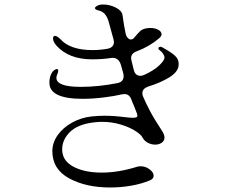

<svg xmlns="http://www.w3.org/2000/svg" viewBox="-20 -786 1040 851"><path d="M468 45Q361 45 286.5 4.5Q212 -36 212 -116Q212 -154 236 -187.5Q260 -221 300 -243Q340 -265 387 -270Q417 -273 443 -273Q484 -273 532 -267Q555 -264 569 -264Q579 -264 584 -266Q589 -268 589 -274Q589 -277 587 -283L573 -319Q567 -331 563 -343Q554 -369 532 -369Q525 -369 521 -368Q488 -360 439.5 -354Q391 -348 346 -348Q199 -348 199 -419Q199 -444 208 -460Q212 -469 219.5 -474.5Q227 -480 232 -480Q238 -480 238 -472Q238 -466 234 -457Q230 -449 230 -441Q230 -401 338 -401Q417 -401 502 -418Q528 -424 528 -449Q528 -457 525 -466Q516 -497 516 -498Q505 -534 472 -529Q434 -523 388 -523Q285 -523 230 -584Q215 -602 215 -615Q215 -627 224 -627Q233 -627 248 -612Q292 -564 390 -564Q423 -564 457 -570Q485 -576 485 -600L483 -612L461 -692Q449 -732 419 -739Q401 -743 401 -750Q401 -754 407.5 -758.5Q414 -763 424 -765Q428 -766 438 -766Q466 -766 493 -752.5Q520 -739 523 -719Q530 -668 536 -642Q538 -628 545 -619.5Q552 -611 560 -611Q568 -611 574 -618Q578 -623 590.5 -637Q603 -651 609 -654Q625 -662 646 -662Q667 -662 681.5 -654Q696 -646 696 -634Q696 -626 686 -617Q643 -580 587 -559Q561 -550 561 -528L563 -516L573 -476Q576 -463 583.5 -456.5Q591 -450 602 -450Q611 -450 619 -454Q661 -473 685 -495.5Q709 -518 709 -531Q709 -538 703 -547.5Q697 -557 688 -563Q682 -568 682 -571Q682 -576 687 -578Q692 -580 698 -577Q738 -555 755 -539.5Q772 -524 772 -503Q772 -495 771 -491Q766 -465 729.5 -442.5Q693 -420 636 -402Q611 -393 611 -373Q611 -364 615 -356Q641 -297 668 -253.5Q695 -210 700 -203Q709 -188 709 -176Q709 -162 697 -153.5Q685 -145 668 -145Q651 -145 635.5 -153Q620 -161 612 -176Q605 -190 578.5 -206.5Q552 -223 513.5 -234.5Q475 -246 431 -246Q420 -246 400 -244Q324 -236 288 -199Q252 -162 256 -115Q260 -70 308.5 -45.5Q357 -21 431 -21Q505 -21 588 -47Q593 -49 604 -49Q625 -49 643 -35.5Q661 -22 661 -7Q661 7 643 14Q607 29 561.5 37Q516 45 468 45Z"/></svg>

Font: Hina Mincho
Style: Regular
Weight: 400
Designer: satsuyako
Foundry: satsuyako
Version: Version 1.100